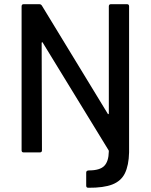

<svg xmlns="http://www.w3.org/2000/svg" viewBox="-20 -720 712 907"><path d="M494.1 -184.1V-689.9Q494.1 -700.2 503.9 -700.2H580.1Q589.8 -700.2 589.8 -689.9V0Q588.4 61 569.8 99.1Q551.8 135.3 510.7 151.4Q469.7 167.5 397 167Q387.2 167 387.2 157.2V95.2Q387.2 85 400.9 85Q451.2 85 472.2 64Q493.2 43 494.1 -4.9Q494.1 -8.8 493.2 -9.8L182.1 -518.1Q181.6 -521 179.2 -520.5Q176.8 -520 176.8 -517.1L178.2 -9.8Q178.2 0 168 0H91.8Q82 0 82 -9.8V-689.9Q82 -700.2 91.8 -700.2H166Q173.8 -700.2 178.2 -692.9L488.8 -183.1Q489.3 -180.2 491.7 -180.7Q494.1 -181.2 494.1 -184.1Z"/></svg>

Font: Gruenseis Font Medium
Style: Regular
Weight: 500
Designer: Jeremy Tribby
Foundry: Tribby Type
Version: Version 1.408;Glyphs 3.1.2 (3151)